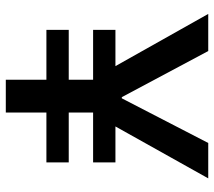

<svg xmlns="http://www.w3.org/2000/svg" viewBox="-58 -680 738 662"><g transform="rotate(90 311.0 -349.0)"><path d="M368 -140V0H255V-140H83V-217H255V-301H83V-378H208L28 -698H156L315 -400H319L473 -698H595L416 -378H540V-301H368V-217H540V-140Z"/></g></svg>

Font: IBM Plex Sans KR Medium
Style: Regular
Weight: 500
Designer: Mike Abbink; Paul van der Laan; Pieter van Rosmalen; Wujin Sim; Chorong Kim; Dohee Lee;
Foundry: Sandoll Inc.
Version: Version 1.001